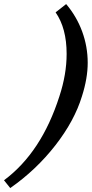

<svg xmlns="http://www.w3.org/2000/svg" viewBox="-105 -767 459 961"><path d="M-53.7 174.3 -85 135.3Q102.5 -3.9 192.4 -285.2Q228.5 -395 228.5 -497.1Q228.5 -626 173.3 -705.1L226.1 -746.6Q278.3 -685.1 306.2 -609.4Q334 -533.7 334 -452.6Q334 -375.5 305.2 -285.2Q267.6 -162.1 172.1 -39.6Q76.7 83 -53.7 174.3Z"/></svg>

Font: Elstob 6pt
Style: Italic
Weight: 700
Italic angle: -20°
Designer: Peter S. Baker
Version: Version 1.015